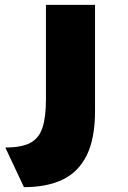

<svg xmlns="http://www.w3.org/2000/svg" viewBox="-20 -555 531 794"><path d="M79 219 2 55Q69 55 105 36Q141 17 155.5 -26.5Q170 -70 170 -144V-535H373V-96Q373 17 339 86.5Q305 156 239.5 187.5Q174 219 79 219Z"/></svg>

Font: Lexend Giga Black
Style: Regular
Weight: 900
Designer: Bonnie Shaver-Troup, Thomas Jockin
Foundry: Lexend
Version: Version 1.007